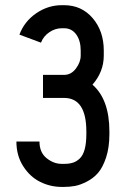

<svg xmlns="http://www.w3.org/2000/svg" viewBox="-20 -716 490 748"><path d="M220.7 -695.8H229.5Q297.9 -695.8 341.1 -645.3Q384.3 -594.7 384.3 -519V-499.5Q384.3 -436.5 340.3 -386.2Q406.2 -328.6 406.2 -203.6V-193.8Q406.2 -141.6 393.3 -102.5Q380.4 -63.5 361.8 -42.2Q343.3 -21 317.6 -8.1Q292 4.9 271.7 8.5Q251.5 12.2 229.5 12.2H220.7Q175.8 12.2 136.2 -7.6Q96.7 -27.3 70.3 -68.6Q43.9 -109.9 43.9 -164.6H133.8Q133.8 -122.1 161.4 -99.9Q189 -77.6 220.7 -77.6H229.5Q250 -77.6 264.4 -82.3Q278.8 -86.9 291.3 -99.1Q303.7 -111.3 310.1 -135Q316.4 -158.7 316.4 -193.8V-203.6Q316.4 -334.5 229.5 -334.5H147.5V-424.3H230Q257.3 -424.3 275.9 -449.2Q294.4 -474.1 294.4 -499.5V-519Q294.4 -557.6 276.9 -581.8Q259.3 -606 229.5 -606H220.7Q195.3 -606 172.4 -590.6Q149.4 -575.2 139.6 -549.8L55.7 -581.1Q74.7 -632.3 120.8 -664.1Q167 -695.8 220.7 -695.8Z"/></svg>

Font: Anka/Coder Narrow
Style: Bold
Weight: 700
Width: 3
Monospace: yes
Version: Version 001.100